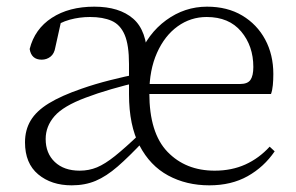

<svg xmlns="http://www.w3.org/2000/svg" viewBox="-20 -542 888 576"><path d="M195 14Q134 14 94.5 -19Q55 -52 55 -115Q55 -152 72 -180.5Q89 -209 126.5 -232Q164 -255 225 -276Q265 -290 310.5 -301.5Q356 -313 397 -321V-296Q357 -287 314 -274.5Q271 -262 237 -249Q170 -224 143.5 -193.5Q117 -163 117 -125Q117 -82 144.5 -56Q172 -30 219 -30Q247 -30 271 -40Q295 -50 325 -74Q355 -98 399 -140L415 -120H412Q367 -72 333 -42.5Q299 -13 267 0.5Q235 14 195 14ZM608 14Q539 14 484.5 -15.5Q430 -45 398.5 -105.5Q367 -166 367 -259V-350Q367 -407 354 -437.5Q341 -468 315 -479.5Q289 -491 250 -491Q219 -491 189.5 -483Q160 -475 128 -453L164 -481L146 -400Q143 -381 131.5 -372Q120 -363 105 -363Q74 -363 69 -395Q84 -455 135.5 -488.5Q187 -522 263 -522Q338 -522 379.5 -486Q421 -450 422 -368L396 -371Q423 -441 478.5 -481.5Q534 -522 601 -522Q662 -522 706.5 -495.5Q751 -469 775.5 -423.5Q800 -378 800 -320Q800 -302 798.5 -286.5Q797 -271 793 -260H393V-290H700Q723 -290 731.5 -302.5Q740 -315 740 -341Q740 -404 703.5 -447.5Q667 -491 600 -491Q552 -491 513 -463Q474 -435 451 -383.5Q428 -332 428 -263Q428 -143 482.5 -86.5Q537 -30 624 -30Q675 -30 716 -48.5Q757 -67 789 -102L804 -88Q772 -41 723 -13.5Q674 14 608 14Z"/></svg>

Font: Noto Serif HK ExtraLight
Style: Regular
Weight: 200
Designer: Ryoko NISHIZUKA 西塚涼子 (kana & ideographs); Frank Grießhammer (Latin, Greek & Cyrillic); Wenlong ZHANG 张文龙 (bopomofo); San
Foundry: Adobe
Version: Version 2.002-H1;hotconv 1.1.0;makeotfexe 2.6.0